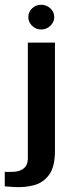

<svg xmlns="http://www.w3.org/2000/svg" viewBox="-80 -674 286 807"><path d="M-23 112Q-29 111 -42.5 110.5Q-56 110 -60 109V48Q-52 49 -40 48.5Q-28 48 -21 48Q7 46 22 32Q37 18 37 -7V-495H151V-40Q151 27 126.5 60.5Q102 94 62.5 104.5Q23 115 -23 112ZM93 -550Q71 -550 55 -565.5Q39 -581 39 -602Q39 -624 55 -639Q71 -654 93 -654Q115 -654 131.5 -639Q148 -624 148 -602Q148 -581 131.5 -565.5Q115 -550 93 -550Z"/></svg>

Font: Alumni Sans
Style: Bold
Weight: 700
Designer: Robert E. Leuschke
Foundry: Robert E. Leuschke
Version: Version 1.018